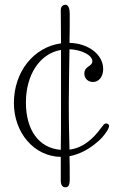

<svg xmlns="http://www.w3.org/2000/svg" viewBox="-20 -826 515 815"><path d="M276 -768C276 -784 272 -806 258 -806C252 -806 238 -802 238 -784C238 -732 239 -686 239 -642C122 -626 39 -520 39 -389C39 -263 124 -162 238 -160V-59C238 -40 246 -31 257 -31C270 -31 276 -39 276 -65C276 -105 276 -135 275 -163C318 -171 359 -193 394 -224C408 -235 422 -251 433 -268C439 -277 443 -286 443 -291C443 -297 438 -302 431 -302C426 -302 421 -299 417 -293C402 -273 389 -257 382 -250C349 -216 316 -196 275 -191C274 -247 272 -293 272 -382C272 -470 274 -541 275 -617C326 -615 372 -592 372 -566C372 -543 338 -546 338 -514C338 -493 353 -478 375 -478C400 -478 418 -501 418 -533C418 -594 356 -642 275 -644C276 -683 276 -723 276 -768ZM90 -391C90 -509 149 -599 239 -614V-388C239 -297 239 -248 238 -190C145 -197 90 -274 90 -391Z"/></svg>

Font: Life Savers
Style: Regular
Weight: 400
Designer: Pablo Impallari, Rodrigo Fuenzalida, Brenda Gallo
Foundry: Pablo Impallari, Rodrigo Fuenzalida, Brenda Gallo
Version: Version 3.000